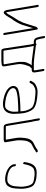

<svg xmlns="http://www.w3.org/2000/svg" viewBox="1014 -1570 660 2727"><g transform="rotate(-90 1343.5 -206.0)"><path d="M376 -324 371.8 -349C370.5 -357 365 -367.7 355.3 -381C328.9 -417.3 279.5 -443.6 223.1 -456C165.1 -467.3 125.8 -466.3 84.5 -442.7C72.6 -435.2 61.3 -420.3 50.7 -398C38.5 -375.7 31.1 -338.2 28.5 -285.5C26.7 -250.6 23.8 -217.5 32 -168C42.4 -105.5 60 -60.6 104 -42C140 -24 184.7 -15 245.9 -15C333.4 -10 371.4 -57.6 387.4 -108.5C395.3 -133.5 399.2 -142.3 403.8 -175L405.8 -187C408.9 -205.3 376.3 -214.7 376.3 -196L374.3 -184C365 -137 354.9 -99.2 324.8 -67C298.1 -43.6 249.6 -37.8 183.2 -49.5C173.7 -51.2 161 -53.4 144.5 -56.3C127.9 -59.2 115.2 -64 106.5 -70.8C81.7 -90.2 68.8 -127.3 62 -168C51.9 -228.9 54.3 -243.2 62.3 -326C64.2 -345.4 69.4 -363.9 78 -381.5C95.7 -418 122.9 -434.8 160.9 -432C200.1 -432 238.5 -424.7 271.7 -410C277.5 -407.3 284.1 -404.3 291.6 -401C303.7 -395.6 339.1 -365.4 341.8 -349L346 -324C347.3 -316.1 355.6 -309 363.5 -309C371.4 -309 377.3 -316.1 376 -324Z M1014 31C1021.9 31 1027.8 23.9 1026.5 16L1021.6 -13C1020.9 -17.7 1020.3 -23 1020 -29L1007.3 -87L953.7 -409C949.1 -436.5 943.7 -455.7 937.5 -466.6C931.3 -477.5 917.3 -483 895.4 -483H730.8C698.8 -483 684.2 -474.3 687.1 -457L709.2 -324C714.8 -303.3 713.5 -285.4 715.1 -263.7C717 -239.4 711.5 -209.5 710.3 -188C707.8 -154.6 695 -124.1 671.9 -96.6C666 -89.7 649 -80.5 624.4 -68.8C599.9 -57.2 583.6 -47.7 575.5 -40.4C567.5 -33.1 560.1 -29 553.4 -28C544.1 -24.7 541.4 -18.4 545.3 -9C554.4 12.8 586 -5.8 595.6 -14.2C603.4 -21.1 614.3 -28.1 628.2 -35C669.3 -54.5 697.1 -69.4 705 -79.5C709.9 -85.8 714.7 -91.7 719.4 -97C734 -118.6 743.4 -147.5 747.4 -183.7C751.5 -219.9 753 -245 751.9 -259C750 -282.6 751 -301.6 745.2 -324L723.9 -452C727.8 -452.7 731.8 -453 735.8 -453H900.4C905 -453 909.4 -452.7 913.5 -452C915.4 -448.7 917.2 -443.7 919 -437L977.3 -87L989.8 -30C990.2 -23.3 990.9 -17.7 991.6 -13L996.5 16C997.8 23.9 1006 31 1014 31Z M1123.2 -276C1123.2 -280 1122.6 -288.8 1121.3 -302.5C1115.6 -363 1127.7 -409.7 1157.5 -442.6C1182 -468.7 1207.6 -465.7 1269.1 -459.2C1338.3 -451.9 1415.2 -420.9 1443.7 -383.1C1464.4 -355.6 1458.2 -327.7 1437.7 -314C1407.1 -294.8 1343.4 -283.4 1253.2 -280C1217.4 -278.6 1196.8 -276 1165.7 -276ZM1126.2 -246H1170.7C1202.7 -246 1224.3 -248.6 1260.6 -250C1329.3 -252.6 1420.9 -268.3 1440.5 -279L1457 -288C1475.4 -301.8 1485.4 -320.2 1486.9 -343C1485.7 -393.6 1447.2 -434.6 1369.8 -466C1138.6 -544.6 1077.5 -445.9 1092.2 -289.3C1097.2 -236.1 1092.7 -239.5 1103.7 -184.2C1115.2 -126.6 1146.7 -64.2 1182.5 -46C1211.7 -28.5 1250.9 -16.2 1309.7 -9.1C1348.7 -4.4 1377.3 -2 1395.5 -2C1431.7 -0.5 1467.6 -9 1500.9 -27.5C1532.3 -45 1536 -55.9 1551.5 -81L1557.7 -92C1568.3 -108 1541.1 -125.7 1531.5 -111L1524.3 -100C1503.4 -60.2 1502.5 -65.3 1464.5 -44.2C1447.4 -35 1425.7 -30.7 1402.7 -31.2C1379.6 -31.7 1346.3 -34.7 1302.7 -40C1262.2 -43.5 1226.2 -53.8 1193.3 -71C1185.9 -75.7 1179.2 -82 1173.2 -90C1151.6 -119.2 1137.2 -155.8 1129.8 -200C1127.4 -214.7 1126.2 -230 1126.2 -246Z M1987.7 -516H1834.7C1825.2 -516 1807.6 -514.2 1783.4 -510.5C1769.6 -508 1762 -489 1764.8 -472L1793.1 -302C1795.7 -286.3 1797 -274.8 1797.1 -267.2C1797.2 -252.4 1799.1 -246.1 1796.7 -233.5C1792.6 -211.4 1789.7 -181.8 1779.5 -159.7C1769.5 -132.4 1769.5 -117.1 1750.2 -101.2C1742 -94.4 1737.8 -89 1737.8 -85H1718.8C1677.7 -85 1674.5 -63.2 1681 -24L1698.3 80C1699.8 88.8 1707.4 95 1715.8 95C1724.3 95 1729.8 88.8 1728.3 80L1711 -24C1706.4 -51.9 1706.6 -55 1723.8 -55H1813.8C1834.6 -55 1894.3 -47.2 1915 -45.2C1941.9 -42.5 1970.6 -36.3 1996.1 -34L2058.3 -26H2062.3C2065.8 -20.7 2070.8 -18 2077.1 -18C2083.4 -18 2087.5 -20.7 2089.3 -26H2107.3H2124.2C2136.1 -26 2144.6 -11.7 2146.6 0L2155.4 35C2157.1 41 2158.3 46 2158.9 50L2165.4 89C2167.1 99 2172.9 104 2182.9 104C2192.9 104 2197.1 99 2195.4 89L2188.9 50C2188.1 45.3 2186.9 40 2185.3 34L2176.6 0C2174.9 -10 2170.8 -20 2164.1 -30C2147.3 -55.2 2130.1 -56 2085.3 -56L2075.3 -104L2020.3 -470C2015.9 -496.6 2010 -516 1987.7 -516ZM1987.7 -486 2045.3 -104 2053.4 -67 2055.3 -56H2053.3C2034.8 -56 2014.4 -62.2 1995.3 -64C1974.2 -66 1960.1 -69.8 1933.8 -72.2C1898.5 -75.5 1850.2 -85 1808.8 -85H1779.8C1789.1 -96.1 1797.9 -109 1804 -123.8C1816.4 -154.2 1822.7 -159.6 1827.8 -193.8L1828.2 -226.5C1829.9 -244.1 1828.3 -260.2 1826.8 -280L1794.8 -472C1794.5 -474 1794.6 -476.8 1795.3 -480.5C1796 -484.2 1820.2 -486 1868.1 -486Z M2210.1 -474 2286.5 -15C2289.9 5.7 2300.7 7 2318.7 -11C2320.7 -13 2322.6 -14.7 2324.3 -16C2329.1 -27.3 2333.4 -40.3 2337.3 -55C2346.3 -88.6 2357.9 -122.3 2368.9 -157L2388.1 -212C2406 -255.4 2427.2 -294 2451.9 -327.6C2473.4 -361.2 2484.8 -381 2487.8 -387C2498.5 -411.8 2513.1 -432.2 2531.6 -448C2533.5 -444.7 2534.9 -440.3 2535.8 -435L2608.2 0C2609.5 7.9 2617.8 15 2625.7 15C2633.6 15 2639.5 7.9 2638.2 0L2565.8 -435C2560.8 -464.8 2541.2 -494.5 2515.6 -478C2493.9 -460.4 2471.3 -428.1 2446.4 -381C2407.7 -330.6 2376.8 -278.6 2356.5 -225L2339.7 -170C2326.8 -131.3 2316.2 -96.7 2308 -66L2240.1 -474C2238.7 -481.9 2230.5 -489 2222.6 -489C2214.6 -489 2208.7 -481.9 2210.1 -474Z"/></g></svg>

Font: MewTooHand
Style: WideLta
Weight: 400
Designer: Mew Too, Robert Jablonski
Version: Version 0.77